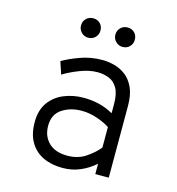

<svg xmlns="http://www.w3.org/2000/svg" viewBox="-106 -792 828 896"><g transform="rotate(15 308.0 -344.0)"><path d="M276 12Q222.5 12 182 -7.2Q141.5 -26.5 118.8 -65Q96 -103.5 96 -161Q96 -220 123.2 -257.2Q150.5 -294.5 194.2 -312.2Q238 -330 288 -330Q325 -330 359.8 -322.2Q394.5 -314.5 432 -294V-337Q432 -388.5 416 -415.5Q400 -442.5 374.2 -452.2Q348.5 -462 320 -462Q279.5 -462 234.2 -444.2Q189 -426.5 158 -407L138 -467Q170.5 -486.5 221 -504.8Q271.5 -523 327 -523Q354.5 -523 384 -515.5Q413.5 -508 439.2 -488.8Q465 -469.5 481 -435Q497 -400.5 497 -346V0H432V-50Q401.5 -22.5 361.8 -5.2Q322 12 276 12ZM283 -49Q334 -49 371.5 -74.2Q409 -99.5 432 -128V-227Q407.5 -243.5 370 -256.2Q332.5 -269 295 -269Q241 -269 201 -242.8Q161 -216.5 161 -161Q161 -111 192.8 -80Q224.5 -49 283 -49ZM235 -606Q215.5 -606 201.8 -619.8Q188 -633.5 188 -653Q188 -673.5 201.8 -686.8Q215.5 -700 235 -700Q255.5 -700 268.8 -686.8Q282 -673.5 282 -653Q282 -633.5 268.8 -619.8Q255.5 -606 235 -606ZM401 -606Q381.5 -606 367.8 -619.8Q354 -633.5 354 -653Q354 -673.5 367.8 -686.8Q381.5 -700 401 -700Q421.5 -700 434.8 -686.8Q448 -673.5 448 -653Q448 -633.5 434.8 -619.8Q421.5 -606 401 -606Z"/></g></svg>

Font: Overpass Mono Light Light
Style: Regular
Weight: 300
Monospace: yes
Version: Version 4.000